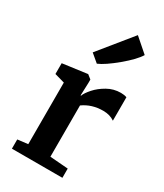

<svg xmlns="http://www.w3.org/2000/svg" viewBox="-219 -979 910 1064"><g transform="rotate(30 235.5 -447.0)"><path d="M45 -59 111 -67V-461L47 -479V-548L202 -569H205L230 -549V-527L227 -446H230Q237 -466 263 -495.5Q289 -525 328.5 -547.5Q368 -570 414 -570Q436 -570 452 -564V-414Q422 -435 379 -435Q306 -435 252 -396V-68L368 -59V0H45ZM166 -686 335 -894 423 -817Q399 -777 329.5 -719Q260 -661 217 -643Z"/></g></svg>

Font: Koeln Type Serif
Style: Bold
Weight: 700
Designer: Eben Sorkin
Foundry: Eben Sorkin
Version: Version 2.002